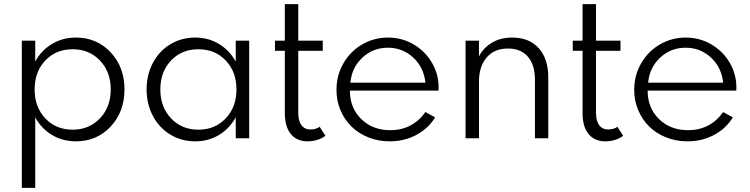

<svg xmlns="http://www.w3.org/2000/svg" viewBox="-20 -659 3576 915"><path d="M84 -465.3H147.9V-365.7Q177.7 -419.9 228.5 -450Q279.3 -480 341.3 -480Q441.4 -480 507.3 -409.7Q573.2 -339.4 573.2 -232.9Q573.2 -126.5 507.3 -55.9Q441.4 14.6 341.3 14.6Q279.3 14.6 228.5 -15.4Q177.7 -45.4 147.9 -99.6V236.3H84ZM326.2 -41Q405.3 -41 456.5 -95.2Q507.8 -149.4 507.8 -232.9Q507.8 -316.4 456.5 -370.4Q405.3 -424.3 326.2 -424.3Q246.6 -424.3 195.8 -370.6Q145 -316.9 145 -232.9Q145 -148.9 195.8 -95Q246.6 -41 326.2 -41Z M910.6 14.6Q844.7 14.6 791.7 -17.6Q738.8 -49.8 708.7 -106.4Q678.7 -163.1 678.7 -232.9Q678.7 -302.7 708.7 -359.4Q738.8 -416 791.7 -448Q844.7 -480 910.6 -480Q972.7 -480 1023.2 -449.7Q1073.7 -419.4 1103.5 -365.2V-465.3H1167.5V0H1103.5V-100.1Q1073.7 -45.9 1023.2 -15.6Q972.7 14.6 910.6 14.6ZM925.3 -41Q1004.9 -41 1055.9 -95Q1106.9 -148.9 1106.9 -232.9Q1106.9 -316.9 1055.9 -370.6Q1004.9 -424.3 925.3 -424.3Q846.2 -424.3 795.2 -370.6Q744.1 -316.9 744.1 -232.9Q744.1 -148.9 795.2 -95Q846.2 -41 925.3 -41Z M1290.5 -465.3H1337.4V-639.2H1401.4V-465.3H1518.1V-417H1401.4V-121.6Q1401.4 -83 1416.5 -62.5Q1431.6 -42 1459.5 -42Q1485.4 -42 1503.4 -54.7L1530.8 -12.2Q1516.6 0 1493.2 7.3Q1469.7 14.6 1445.8 14.6Q1394.5 14.6 1366 -20.3Q1337.4 -55.2 1337.4 -118.7V-417H1290.5Z M1583.5 -230.5Q1583.5 -299.8 1616.7 -357.4Q1649.9 -415 1706.3 -447.5Q1762.7 -480 1829.1 -480Q1896 -480 1951.7 -447Q2007.3 -414.1 2038.8 -359.6Q2070.3 -305.2 2070.3 -242.2Q2070.3 -231.9 2069.8 -227.1H1647.5Q1647.5 -144.5 1701.7 -91.6Q1755.9 -38.6 1840.3 -38.6Q1893.1 -38.6 1935.5 -60.8Q1978 -83 2006.8 -125L2053.7 -99.6Q2020.5 -45.9 1963.4 -15.6Q1906.2 14.6 1837.4 14.6Q1782.7 14.6 1735.4 -4.4Q1688 -23.4 1654.8 -56.2Q1621.6 -88.9 1602.5 -134Q1583.5 -179.2 1583.5 -230.5ZM1828.6 -431.6Q1757.8 -431.6 1707 -384.3Q1656.2 -336.9 1649.9 -265.1H2007.3Q2000 -337.4 1949.5 -384.5Q1898.9 -431.6 1828.6 -431.6Z M2198.7 -465.3H2262.7V-390.1Q2282.2 -429.7 2323.2 -454.8Q2364.3 -480 2421.4 -480Q2501.5 -480 2547.1 -429.7Q2592.8 -379.4 2592.8 -290.5V0H2529.3V-278.8Q2529.3 -350.1 2495.6 -388.9Q2461.9 -427.7 2400.9 -427.7Q2335.4 -427.7 2299.1 -385Q2262.7 -342.3 2262.7 -271V0H2198.7Z M2709.5 -465.3H2756.3V-639.2H2820.3V-465.3H2937V-417H2820.3V-121.6Q2820.3 -83 2835.4 -62.5Q2850.6 -42 2878.4 -42Q2904.3 -42 2922.4 -54.7L2949.7 -12.2Q2935.5 0 2912.1 7.3Q2888.7 14.6 2864.7 14.6Q2813.5 14.6 2784.9 -20.3Q2756.3 -55.2 2756.3 -118.7V-417H2709.5Z M3002.4 -230.5Q3002.4 -299.8 3035.6 -357.4Q3068.8 -415 3125.2 -447.5Q3181.6 -480 3248 -480Q3314.9 -480 3370.6 -447Q3426.3 -414.1 3457.8 -359.6Q3489.3 -305.2 3489.3 -242.2Q3489.3 -231.9 3488.8 -227.1H3066.4Q3066.4 -144.5 3120.6 -91.6Q3174.8 -38.6 3259.3 -38.6Q3312 -38.6 3354.5 -60.8Q3397 -83 3425.8 -125L3472.7 -99.6Q3439.5 -45.9 3382.3 -15.6Q3325.2 14.6 3256.3 14.6Q3201.7 14.6 3154.3 -4.4Q3106.9 -23.4 3073.7 -56.2Q3040.5 -88.9 3021.5 -134Q3002.4 -179.2 3002.4 -230.5ZM3247.6 -431.6Q3176.8 -431.6 3126 -384.3Q3075.2 -336.9 3068.8 -265.1H3426.3Q3418.9 -337.4 3368.4 -384.5Q3317.9 -431.6 3247.6 -431.6Z"/></svg>

Font: Spartan MB
Style: Regular
Weight: 400
Designer: Matt Bailey, Mirko Velimirovic
Foundry: Matt Bailey
Version: Version 1.005